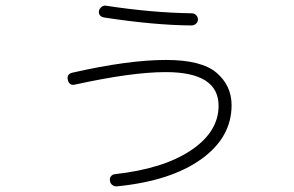

<svg xmlns="http://www.w3.org/2000/svg" viewBox="-20 -623 1040 679"><path d="M246 -324Q225 -319 220 -340Q215 -361 236 -366Q434 -411 567 -411Q693 -411 746 -365.5Q799 -320 799 -251Q799 -137 691.5 -60Q584 17 394 36Q385 37 377.5 31.5Q370 26 369 17Q367 8 372 1Q377 -6 386 -7Q558 -26 655.5 -91.5Q753 -157 753 -249Q753 -368 566 -368Q446 -368 246 -324ZM354 -603Q516 -578 658 -576Q667 -576 673.5 -569.5Q680 -563 680 -554Q680 -545 673 -539Q666 -533 657 -533Q525 -534 349 -561Q327 -565 330 -585Q332 -593 339 -598.5Q346 -604 354 -603Z"/></svg>

Font: Rounded Mplus 1c Light
Style: Regular
Weight: 300
Version: Version 1.059.20150529